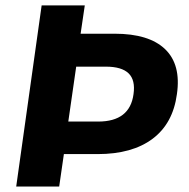

<svg xmlns="http://www.w3.org/2000/svg" viewBox="-20 -680 690 700"><path d="M397.9 -557.1Q523.4 -557.1 582 -500.7Q640.6 -444.3 625 -336.9Q610.8 -230 536.4 -174.1Q461.9 -118.2 335.9 -118.2H212.9L195.8 0H39.1L131.8 -660.2H289.1L273.9 -557.1ZM229 -236.8H337.9Q453.6 -236.8 466.8 -336.9Q474.1 -387.7 449 -412.4Q423.8 -437 366.2 -437H257.8Z"/></svg>

Font: Human Sans Bold
Style: Italic
Weight: 700
Italic angle: -8°
Designer: Tim Radville
Foundry: Continuum
Version: Version 1.000;FEAKit 1.0